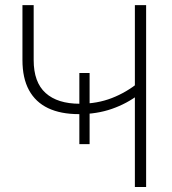

<svg xmlns="http://www.w3.org/2000/svg" viewBox="-20 -748 689 768"><path d="M295.4 -291.5Q222.7 -291.5 172.4 -315.4Q122.1 -339.4 95.9 -387.5Q69.8 -435.5 69.8 -507.8V-727.5H114.7V-507.8Q114.7 -418.9 162.4 -376Q210 -333 299.3 -333Q368.7 -333 427.2 -355.7Q485.8 -378.4 536.1 -419.4V-370.6Q487.8 -333.5 427.5 -312.5Q367.2 -291.5 295.4 -291.5ZM519.5 0V-727.5H564.5V0ZM297.4 -171.4V-456.1H338.4V-171.4Z"/></svg>

Font: Inter 28pt ExtraLight
Style: Regular
Weight: 250
Designer: Rasmus Andersson
Foundry: rsms
Version: Version 4.001;git-66647c0bb